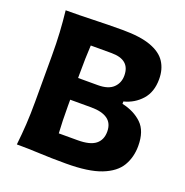

<svg xmlns="http://www.w3.org/2000/svg" viewBox="-129 -836 925 959"><g transform="rotate(20 333.0 -356.0)"><path d="M323.5 6Q243 6 182.5 3Q122 0 60.5 0Q67 -57.5 70.2 -111.5Q73.5 -165.5 73.5 -232.5V-474.5Q73.5 -543.5 70.2 -598.8Q67 -654 60.5 -713Q130.5 -713 207.8 -715.5Q285 -718 361.5 -718Q456 -718 512 -697.5Q568 -677 592.5 -639.2Q617 -601.5 617 -549Q617 -480.5 579.8 -439Q542.5 -397.5 487 -383.5V-371Q551.5 -357 592.2 -318Q633 -279 633 -200Q633 -140 605.5 -93.5Q578 -47 510.5 -20.5Q443 6 323.5 6ZM238.5 -590.5Q236.5 -555.5 235.5 -519.5Q234.5 -483.5 234.5 -438V-416.5H339.5Q394.5 -416.5 421 -441.8Q447.5 -467 447.5 -506.5Q447.5 -590.5 349 -590.5ZM238.5 -123.5H339Q404 -123.5 433.5 -146.8Q463 -170 463 -214Q463 -258.5 433 -279.8Q403 -301 346.5 -301H234.5V-268Q234.5 -224.5 235.5 -190.5Q236.5 -156.5 238.5 -123.5Z"/></g></svg>

Font: Commissioner Flair
Style: Bold
Weight: 700
Designer: Kostas Bartsokas
Foundry: Kostas Bartsokas
Version: Version 1.000; ttfautohint (v1.8.3)